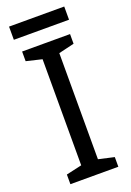

<svg xmlns="http://www.w3.org/2000/svg" viewBox="-162 -913 662 971"><g transform="rotate(-20 169.5 -427.5)"><path d="M298 0H40V-52L124 -71V-642L40 -662V-714H298V-662L214 -642V-71L298 -52ZM318 -855V-784H21V-855Z"/></g></svg>

Font: Noto Sans Hebrew Droid SemiBold
Style: Regular
Weight: 600
Designer: Monotype Design Team
Foundry: Monotype Imaging Inc.
Version: Version 1.100; ttfautohint (v1.8.4.7-5d5b)